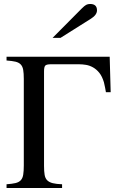

<svg xmlns="http://www.w3.org/2000/svg" viewBox="-20 -948 589 968"><path d="M392 -905Q406 -919 414.5 -923.5Q423 -928 434 -928Q469 -928 469 -896Q469 -873 439 -854L285 -757H245ZM514 -483Q513 -489 510 -505.5Q507 -522 504 -533Q495 -563 481 -580.5Q467 -598 449.5 -608Q432 -618 413.5 -621Q395 -624 378 -624H237Q216 -624 209 -618Q202 -612 202 -588V-112Q202 -84 205 -66.5Q208 -49 218 -39Q228 -29 246 -24.5Q264 -20 293 -19V0H13V-19Q41 -21 58 -25Q75 -29 84.5 -39Q94 -49 97 -67Q100 -85 100 -114V-550Q100 -578 97 -595.5Q94 -613 84.5 -623Q75 -633 58 -637Q41 -641 13 -643V-662H533L538 -483Z"/></svg>

Font: STIXGeneralUnicodeRegular
Style: Regular
Weight: 400
Designer: MicroPress Inc., with final additions and corrections provided by Coen Hoffman, Elsevier (retired)
Version: Version 1.1.0